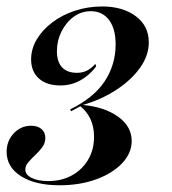

<svg xmlns="http://www.w3.org/2000/svg" viewBox="-38 -448 526 588"><path d="M144.4 119.4Q70.2 119.4 26.2 91.5Q-17.7 63.7 -17.7 16.9Q-17.7 -16.1 4 -39.5Q25.8 -62.9 57.3 -62.9Q77.4 -62.9 89.1 -52.8Q100.8 -42.7 100.8 -25.8Q100.8 -9.7 91.5 2.8Q82.3 15.3 70.2 26.6Q58.1 37.9 48.8 48.8Q39.5 59.7 39.5 71Q39.5 87.1 58.9 96.8Q78.2 106.5 109.7 106.5Q150.8 106.5 182.3 89.1Q213.7 71.8 231.9 41.1Q250 10.5 250 -29Q250 -59.7 239.1 -83.1Q228.2 -106.5 208.1 -122.6L179.8 -107.3L176.6 -112.9Q249.2 -148.4 282.7 -199.2Q316.1 -250 316.1 -312.1Q316.1 -359.7 296 -386.7Q275.8 -413.7 240.3 -413.7Q211.3 -413.7 187.9 -396.8Q164.5 -379.8 150.4 -351.6Q136.3 -323.4 136.3 -291.1Q136.3 -258.9 152 -241.9Q167.7 -225 197.6 -225Q214.5 -225 227.8 -231.5Q241.1 -237.9 254 -252.4L256.5 -244.4Q234.7 -216.1 206.9 -201.2Q179 -186.3 146.8 -186.3Q104.8 -186.3 81 -207.7Q57.3 -229 57.3 -266.1Q57.3 -298.4 74.6 -327.4Q91.9 -356.5 122.2 -379.4Q152.4 -402.4 191.9 -415.3Q231.5 -428.2 275 -428.2Q337.9 -428.2 377.8 -398.4Q417.7 -368.5 417.7 -318.5Q417.7 -278.2 391.1 -240.7Q364.5 -203.2 319 -173.4Q273.4 -143.5 216.1 -126.6Q283.1 -120.2 324.2 -90.3Q365.3 -60.5 365.3 -16.1Q365.3 21 335.9 52Q306.5 83.1 256.5 101.2Q206.5 119.4 144.4 119.4Z"/></svg>

Font: Playfair 144pt
Style: Bold Italic
Weight: 700
Italic angle: -15.6°
Designer: Claus Eggers Sørensen
Foundry: Claus Eggers Sørensen
Version: Version 2.203